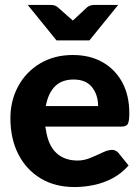

<svg xmlns="http://www.w3.org/2000/svg" viewBox="-20 -747 565 775"><path d="M281 8Q202 8 144 -27Q86 -62 54 -124.5Q22 -187 22 -270Q22 -341 53.5 -399Q85 -457 142 -491Q199 -525 274 -525Q343 -525 394 -496Q445 -467 473.5 -414.5Q502 -362 502 -289Q502 -260 496.5 -248Q491 -236 470 -236H163Q163 -233 163.5 -230.5Q164 -228 165 -225Q174 -161 207 -130Q240 -99 293 -99Q319 -99 344.5 -109.5Q370 -120 393 -131Q416 -142 432 -142Q447 -142 458 -130L499 -79Q470 -46 433.5 -27Q397 -8 358 0Q319 8 281 8ZM165 -319H376Q376 -364 351.5 -395Q327 -426 277 -426Q229 -426 201.5 -398Q174 -370 165 -319ZM457 -727 341 -584H208L92 -727H186Q203 -727 214 -717L274 -664L331 -717Q335 -721 343 -724Q351 -727 359 -727Z"/></svg>

Font: Aleo ExtraBold
Style: Regular
Weight: 800
Designer: Alessio Laiso
Foundry: Alessio Laiso
Version: Version 2.001;gftools[0.9.29]